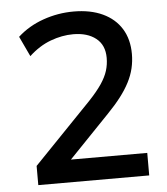

<svg xmlns="http://www.w3.org/2000/svg" viewBox="-52 -760 703 807"><g transform="rotate(-5 300.0 -357.0)"><path d="M77 0V-81L320 -333Q355 -370 374.5 -399Q394 -428 402 -454Q410 -480 410 -508Q410 -562 374 -590.5Q338 -619 278 -619Q231 -619 182.5 -601Q134 -583 91 -543L51 -628Q97 -670 159.5 -692Q222 -714 288 -714Q359 -714 410.5 -690Q462 -666 489.5 -621.5Q517 -577 517 -515Q517 -484 510 -454.5Q503 -425 488 -396Q473 -367 450 -337Q427 -307 395 -274L222 -94V-95H545V0Z"/></g></svg>

Font: Nunito Sans 7pt SemiBold
Style: Regular
Weight: 600
Designer: Vernon Adams
Foundry: Vernon Adams
Version: Version 3.101;gftools[0.9.27]